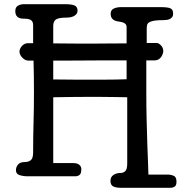

<svg xmlns="http://www.w3.org/2000/svg" viewBox="-20 -841 878 916"><path d="M680 -636H727Q737 -636 748 -624.5Q759 -613 759 -597Q759 -592 756.5 -584.5Q754 -577 749.5 -570Q745 -563 737 -558Q729 -553 719 -553H678V-401Q678 -335 679.5 -269.5Q681 -204 683 -149Q685 -94 686.5 -56Q688 -18 688 -8H784Q795 -8 808.5 -2.5Q822 3 822 26Q822 44 813 49.5Q804 55 794 55H559Q532 55 519.5 48Q507 41 507 22Q507 3 521.5 -6.5Q536 -16 557 -16Q568 -16 577.5 -24.5Q587 -33 587 -62V-377Q559 -377 532 -378Q509 -378 483 -378.5Q457 -379 438 -379Q387 -379 336 -378.5Q285 -378 234 -377V-63H330Q349 -63 358.5 -54.5Q368 -46 368 -35Q368 -12 359 -6Q350 0 340 0H111Q91 0 73.5 -5.5Q56 -11 56 -29Q56 -44 66 -56Q76 -68 99 -68Q115 -68 126.5 -76.5Q138 -85 138 -114Q138 -151 138.5 -185.5Q139 -220 140 -255Q141 -290 141.5 -326Q142 -362 142 -401Q142 -438 141.5 -476Q141 -514 140 -552H114Q100 -552 86.5 -566Q73 -580 73 -594Q73 -609 85 -622Q97 -635 114 -635H138V-721Q138 -738 128 -745Q118 -752 92 -752Q53 -752 53 -788Q53 -807 66 -814Q79 -821 92 -821H291Q323 -821 336.5 -814.5Q350 -808 350 -790Q350 -781 345 -774.5Q340 -768 332 -764Q324 -760 315 -758.5Q306 -757 298 -757Q261 -757 247.5 -748.5Q234 -740 234 -717V-634Q264 -634 296 -633.5Q328 -633 355 -633Q382 -633 402 -633Q422 -633 430 -633Q450 -633 493.5 -633.5Q537 -634 584 -634V-712Q584 -724 574.5 -730Q565 -736 548 -738Q508 -742 508 -775Q508 -793 522.5 -800Q537 -807 558 -807H747Q779 -807 792.5 -801.5Q806 -796 806 -776Q806 -765 801 -759Q796 -753 789.5 -750Q783 -747 775 -746Q767 -745 761 -745Q733 -745 717 -742.5Q701 -740 692.5 -735Q684 -730 682 -722.5Q680 -715 680 -705ZM584 -553Q542 -553 497 -553Q452 -553 406.5 -552.5Q361 -552 317 -552Q273 -552 234 -552V-462Q285 -461 336 -461Q387 -461 438 -461Q457 -461 482.5 -461Q508 -461 531 -461.5Q554 -462 569.5 -462.5Q585 -463 584 -463Z"/></svg>

Font: Life Savers ExtraBold
Style: Regular
Weight: 800
Designer: Pablo Impallari, Rodrigo Fuenzalida, Brenda Gallo
Foundry: Pablo Impallari, Rodrigo Fuenzalida, Brenda Gallo
Version: Version 3.001; ttfautohint (v0.95) -l 8 -r 50 -G 200 -x 14 -